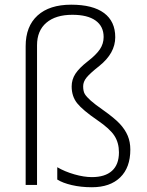

<svg xmlns="http://www.w3.org/2000/svg" viewBox="-20 -785 623 815"><path d="M469.2 -627Q469.2 -559.1 401.4 -504.9Q361.8 -473.6 347.4 -455.8Q333 -438 333 -418.9Q333 -397.5 340.1 -385.7Q347.2 -374 365.2 -357.9Q383.3 -341.8 415 -319.8Q466.8 -283.2 489 -259Q511.2 -234.9 522.2 -208.7Q533.2 -182.6 533.2 -149.9Q533.2 -73.7 490.2 -32Q447.3 9.8 370.1 9.8Q323.7 9.8 284.9 0.7Q246.1 -8.3 223.1 -22.9V-75.2Q254.9 -56.6 295.7 -44.9Q336.4 -33.2 370.1 -33.2Q425.8 -33.2 455.3 -59.8Q484.9 -86.4 484.9 -138.2Q484.9 -178.7 465.8 -208.5Q446.8 -238.3 393.1 -274.9Q331.1 -317.4 307.6 -346.7Q284.2 -376 284.2 -418Q284.2 -447.3 300 -471.7Q315.9 -496.1 352.1 -524.4Q388.2 -552.2 404.1 -575.9Q419.9 -599.6 419.9 -627.9Q419.9 -673.3 385.7 -697.8Q351.6 -722.2 287.1 -722.2Q216.3 -722.2 176.8 -688.5Q137.2 -654.8 137.2 -592.8V0H88.9V-588.9Q88.9 -673.3 139.4 -719.2Q189.9 -765.1 282.2 -765.1Q374 -765.1 421.6 -729.7Q469.2 -694.3 469.2 -627Z"/></svg>

Font: JBL Sans
Style: Light
Weight: 300
Version: Version 1.10